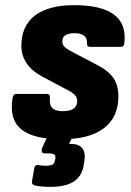

<svg xmlns="http://www.w3.org/2000/svg" viewBox="-20 -529 509 746"><path d="M220 12Q109 12 62 -27Q15 -66 29 -149Q32 -164 43 -164H162Q175 -164 174 -149Q171 -122 183 -109.5Q195 -97 223 -97Q280 -97 280 -136Q280 -149 272 -158.5Q264 -168 243 -179L143 -232Q104 -253 83.5 -283Q63 -313 63 -351Q63 -428 115.5 -468.5Q168 -509 269 -509Q373 -509 422.5 -472.5Q472 -436 463 -361Q462 -347 449 -347H330Q317 -347 318 -361Q319 -381 306.5 -390.5Q294 -400 269 -400Q222 -400 222 -368Q222 -354 233.5 -344.5Q245 -335 269 -323L355 -278Q399 -256 419.5 -227.5Q440 -199 440 -155Q440 -74 384 -31Q328 12 220 12ZM176 197Q141 197 117 192Q103 189 104 177L113 125Q116 111 127 112Q133 113 141 114Q149 115 157 115Q176 115 184 110.5Q192 106 193 95L195 88Q197 76 191 71.5Q185 67 170 67H155Q140 67 142 53Q143 48 144.5 44Q146 40 148 36L183 -38Q189 -52 200 -52H274Q290 -52 283 -38L248 30H255Q286 30 299.5 47Q313 64 308 96L305 114Q298 156 266.5 176.5Q235 197 176 197Z"/></svg>

Font: Sofia Sans Black
Style: Italic
Weight: 900
Italic angle: -9°
Version: Version 4.100-B